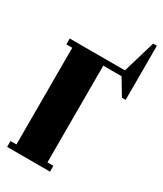

<svg xmlns="http://www.w3.org/2000/svg" viewBox="-215 -947 870 1026"><g transform="rotate(30 220.0 -434.0)"><path d="M240.2 -632.8V-36.1H276.9V0H12.2V-36.1H48.8V-632.8H12.2V-668.9H353L412.1 -868.2H435.1V-534.2H412.1L353 -632.8Z"/></g></svg>

Font: Lletraferida
Style: Heavy
Weight: 900
Designer: Josep Patau Bellart
Foundry: Josep Patau Bellart
Version: Version 1.000